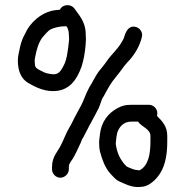

<svg xmlns="http://www.w3.org/2000/svg" viewBox="-20 -703 725 753"><path d="M250 -39V-48C250 -50.7 250.3 -53.3 251 -56C251 -58 252 -60.3 254 -63C256 -67 259.7 -72.7 265 -80C276.4 -98.5 285.9 -120.6 296 -142C299.3 -152 303.3 -160.3 308 -167C318 -184.5 328.4 -207.6 338 -224L352 -250C356.7 -259.3 361.7 -269 367 -279C375.5 -297 376.4 -311.8 387 -326C403 -355.7 414.6 -377.7 436 -403C454 -424 461.3 -438.3 479 -458C503.8 -482.8 526.3 -517 536 -556C542.1 -576 528.5 -592.5 514 -597C488.1 -605 476.3 -583.8 470 -567L465 -552C463 -548 460.7 -543.7 458 -539C442.4 -510.9 417.6 -490.2 400 -465C393.1 -453.9 373.3 -430.3 366 -421C352.6 -401.9 343.4 -381.1 330 -360C315.7 -334.6 308.2 -306.3 294 -282L280 -256C270.4 -239.2 261.1 -216.8 251 -201C240.1 -182.9 231.1 -158.1 221 -138C206.7 -107 184 -90.4 184 -48V-39C184 -21.6 198.9 -6 216.5 -6C234.1 -6 250 -21.6 250 -39ZM527 -35C524.3 -35 521.3 -35.3 518 -36L506 -38C502.7 -39.1 474 -49.2 474 -53C452.9 -74.1 439.2 -101.3 434 -138C434 -142.7 434.3 -147 435 -151L437 -168C438.3 -172.7 439.3 -177.7 440 -183C447.4 -205.2 464.7 -226 494 -226H522C531.6 -206.8 570 -198.4 570 -170V-148C570 -97.6 561.4 -52.2 527 -35ZM564 -292H494C470.1 -292 457.3 -287.7 439 -278C403.8 -258.2 377.4 -225.3 372 -177L370 -160C368.7 -152 368.3 -144 369 -136C369 -126.7 370 -117.7 372 -109C380.9 -76.4 391.9 -45.4 412 -23C424.1 -10.9 432.2 1.6 449 9L467 17C485.1 25.2 505.4 32.6 531 30C558.2 30 581.1 10.7 597 -8C625.3 -42 636 -87.6 636 -148V-170C636 -207.2 616.7 -227.3 596 -248C596.7 -252 597 -255.7 597 -259C597 -276.7 582 -292 564 -292ZM215 -665C209.7 -664.3 203.3 -663.7 196 -663C142.4 -655.8 96.7 -613.7 78 -570C69.1 -554.8 62.1 -535.4 58 -516C55.3 -499.6 50 -484.5 50 -466C50 -423.6 63.5 -394.2 90 -378L112 -366C131.9 -356.1 151.7 -348.1 179 -346C251.3 -341.2 281.6 -391.3 300 -442L306 -464C311.6 -484.7 317 -527.2 317 -551C317 -557 316.7 -563.7 316 -571C316 -616.7 289.5 -644.7 270 -672C254.8 -688.9 223.8 -685.6 215 -665ZM250 -567C250.7 -560.3 251 -554.7 251 -550C251 -546 250.7 -542 250 -538C246.7 -508.2 242.4 -470 231 -448.5C221.7 -431.1 212.2 -408.1 185 -412C166.2 -414.4 155.1 -416.8 142 -425C133 -429 117 -435.9 117 -449C116.3 -454.3 116 -459.7 116 -465C116 -469.7 116.7 -474.7 118 -480C123.9 -509.7 131.1 -536.6 147 -557C152.7 -563.5 169.6 -583.3 177 -587C191.9 -594.5 213.6 -600 236 -600H241C246.5 -590.8 250 -581.9 250 -567Z"/></svg>

Font: HoneyBee
Style: Reg
Weight: 400
Foundry: Cannot Into Space Fonts
Version: Version 0.89